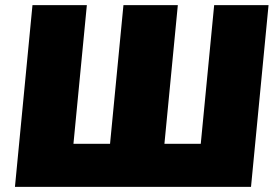

<svg xmlns="http://www.w3.org/2000/svg" viewBox="-20 -725 1084 745"><path d="M106 -705H317L265 -167H407L459 -705H670L618 -167H759L811 -705H1022L954 0H38Z"/></svg>

Font: Nunito Sans Heavy Heavy
Style: Italic
Weight: 400
Italic angle: -4.541°
Designer: Vernon Adams
Foundry: Vernon Adams
Version: Version 2.002